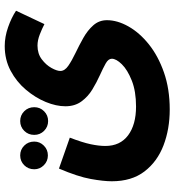

<svg xmlns="http://www.w3.org/2000/svg" viewBox="18 -544 755 832"><g transform="rotate(-90 396.0 -127.5)"><path d="M27 -21Q27 -57 37 -112.5Q47 -168 82 -250L216 -203Q195 -148 187.5 -112.5Q180 -77 180 -49Q180 15 226 49.5Q272 84 351 84Q417 84 463.5 65.5Q510 47 534 22.5Q558 -2 558 -21Q558 -36 537.5 -47.5Q517 -59 486 -73Q455 -87 424.5 -105.5Q394 -124 373 -152.5Q352 -181 352 -222Q352 -262 370.5 -307Q389 -352 423.5 -393Q458 -434 506 -459.5Q554 -485 613 -485Q653 -485 694.5 -470.5Q736 -456 766 -436L708 -313Q689 -323 663.5 -333Q638 -343 615 -343Q580 -343 555.5 -324.5Q531 -306 518 -282.5Q505 -259 505 -244Q505 -225 527.5 -209.5Q550 -194 582.5 -178.5Q615 -163 648 -144.5Q681 -126 703 -101Q725 -76 725 -42Q725 3 698 51Q671 99 620.5 139.5Q570 180 498.5 205Q427 230 338 230Q253 230 182.5 203Q112 176 69.5 120.5Q27 65 27 -21ZM139 -298Q114 -298 96.5 -315.5Q79 -333 79 -357Q79 -383 96.5 -400.5Q114 -418 139 -418Q164 -418 181.5 -400.5Q199 -383 199 -357Q199 -333 181.5 -315.5Q164 -298 139 -298ZM288 -297Q263 -297 245.5 -314.5Q228 -332 228 -357Q228 -383 245.5 -400.5Q263 -418 288 -418Q313 -418 330.5 -400.5Q348 -383 348 -357Q348 -332 330.5 -314.5Q313 -297 288 -297Z"/></g></svg>

Font: Noto Sans Arabic UI Cn XBd
Style: Regular
Weight: 800
Width: 3
Designer: Monotype Design Team, Nadine Chahine and Nizar Qandah
Foundry: Monotype Imaging Inc.
Version: Version 2.010; ttfautohint (v1.8.4.7-5d5b)